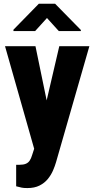

<svg xmlns="http://www.w3.org/2000/svg" viewBox="-20 -770 494 1004"><path d="M181.2 -61.5 290 -528.3H447.3L272.9 78.6Q267.1 98.6 257.1 121.8Q247.1 145 230 166Q212.9 187 186.8 200.2Q160.6 213.4 123.5 213.4Q103.5 213.4 93.5 211.2Q83.5 209 64.5 204.1V91.8Q69.3 91.8 72.5 91.8Q75.7 91.8 80.6 91.8Q102.5 91.8 115.5 86.2Q128.4 80.6 135.7 69.1Q143.1 57.6 147.9 41ZM165.5 -528.3 242.7 -154.3 260.3 10.3 160.6 14.6 6.3 -528.3ZM268.1 -750.5 402.8 -613.3V-607.4H287.6L225.6 -675.8L163.6 -607.4H50.3V-614.7L183.1 -750.5Z"/></svg>

Font: Roboto Condensed ExtraBold
Style: Regular
Weight: 800
Designer: Christian Robertson
Foundry: Google
Version: Version 3.008; 2023